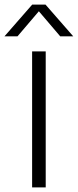

<svg xmlns="http://www.w3.org/2000/svg" viewBox="-50 -820 341 840"><path d="M90.5 0V-595H150V0ZM-30.5 -661 91 -800H149L270.5 -661H213.5L112.5 -779.5H127.5L26.5 -661Z"/></svg>

Font: Encode Sans SC Condensed Thin Light
Style: Regular
Weight: 300
Version: Version 3.002